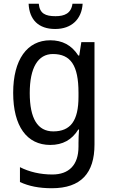

<svg xmlns="http://www.w3.org/2000/svg" viewBox="-20 -760 599 1020"><path d="M419 -740H365C358 -689 323 -674 275 -674C221 -674 191 -688 186 -740H132C136 -656 184 -606 273 -606C361 -606 414 -659 419 -740ZM247 -546C124 -546 50 -443 50 -267C50 -89 123 10 247 10C313 10 362 -17 396 -72H400C398 -53 397 -18 397 0V19C397 117 346 167 258 167C194 167 135 153 86 128V207C133 229 188 240 255 240C411 240 482 159 482 8V-536H412L401 -465H396C360 -521 310 -546 247 -546ZM261 -473C355 -473 397 -413 397 -268V-246C397 -119 355 -62 263 -62C180 -62 138 -130 138 -266C138 -399 181 -473 261 -473Z"/></svg>

Font: Noto Sans Lao SemiCondensed
Style: Regular
Weight: 400
Width: 4
Designer: Monotype Design Team
Foundry: Monotype Imaging Inc.
Version: Version 2.003